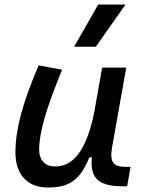

<svg xmlns="http://www.w3.org/2000/svg" viewBox="-20 -815 626 845"><path d="M191.4 10.3Q123 10.3 85.4 -30.5Q47.9 -71.3 47.9 -145Q47.9 -219.7 72 -310.3Q96.2 -400.9 149.9 -527.3L253.4 -508.3Q200.2 -378.9 176.3 -295.7Q152.3 -212.4 152.3 -157.2Q152.3 -121.6 170.9 -102.1Q189.5 -82.5 223.1 -82.5Q288.1 -82.5 330.6 -145.3Q373 -208 395.5 -325.7L386.7 -122.6H354.5L382.3 -146Q365.2 -98.1 343.3 -63Q321.3 -27.8 285.9 -8.8Q250.5 10.3 191.4 10.3ZM516.6 4.9Q463.9 4.9 432.6 -9Q401.4 -22.9 390.1 -52.7Q378.9 -82.5 385.3 -129.9L379.4 -234.9L429.7 -517.6H535.6L473.1 -165.5Q464.8 -118.7 477.8 -99.6Q490.7 -80.6 533.7 -80.6H554.7L539.6 4.9ZM306.2 -609.4 412.1 -794.9H532.2L401.9 -609.4Z"/></svg>

Font: Cascadia Mono NF
Style: Italic
Weight: 400
Italic angle: -10°
Monospace: yes
Designer: Aaron Bell
Foundry: Saja Typeworks
Version: Version 2404.023